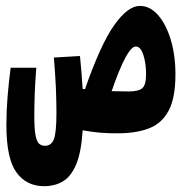

<svg xmlns="http://www.w3.org/2000/svg" viewBox="-20 -454 626 661"><path d="M393.6 4.9Q353 5.4 325.2 2.9Q297.4 0.5 264.6 -5.4Q259.8 70.3 242.2 112.1Q224.6 153.8 196.5 170.4Q168.5 187 131.8 187Q71.3 187 36.6 139.6Q2 92.3 2 -23.9Q2 -71.8 6.1 -122.1Q10.3 -172.4 16.6 -220.7H105Q101.1 -173.3 99.6 -131.3Q98.1 -89.4 98.1 -55.7Q98.1 -10.7 102.3 11.5Q106.4 33.7 114.7 40.8Q123 47.9 134.8 47.9Q156.2 47.9 165.3 25.9Q174.3 3.9 174.3 -66.4Q174.3 -105.5 172.4 -151.4Q170.4 -197.3 165.5 -255.9L255.4 -261.2Q258.8 -224.6 261 -197.3Q263.2 -169.9 264.6 -147.9Q269 -147.5 272.5 -147Q326.7 -302.2 373.5 -367.9Q420.4 -433.6 461.4 -433.6Q496.6 -433.6 524.2 -402.1Q551.8 -370.6 567.9 -317.1Q584 -263.7 584 -197.8Q584 -118.2 561.3 -74.5Q538.6 -30.8 496.1 -13.4Q453.6 3.9 393.6 4.9ZM364.3 -140.1Q390.6 -139.2 423.3 -139.2Q458 -139.2 470.5 -150.9Q482.9 -162.6 482.9 -199.2Q482.9 -235.4 473.6 -264.6Q464.4 -293.9 447.3 -293.9Q417.5 -293.9 364.3 -140.1Z"/></svg>

Font: Cascadia Mono PL
Style: Bold
Weight: 700
Monospace: yes
Designer: Aaron Bell
Foundry: Saja Typeworks
Version: Version 2404.023; ttfautohint (v1.8.4)